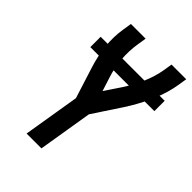

<svg xmlns="http://www.w3.org/2000/svg" viewBox="-214 -834 933 933"><g transform="rotate(45 252.5 -367.5)"><path d="M143 0 191 -291 140 -452Q122 -508 115 -568.5Q108 -629 118 -691L125 -735H226L219 -691Q210 -636 214.5 -582Q219 -528 235 -479L258 -407L313 -489Q344 -537 366 -587.5Q388 -638 397 -691L404 -735H505L498 -691Q488 -629 463 -569Q438 -509 404 -453V-452Q401 -449 399.5 -446.5Q398 -444 397 -441L291 -280L245 0ZM65 -516V-587H505V-516Z"/></g></svg>

Font: Iosevka Term Curly SmBd Obl
Style: Regular
Weight: 600
Italic angle: -9°
Designer: Belleve Invis
Foundry: Belleve Invis
Version: Version 32.3.0